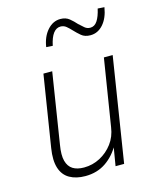

<svg xmlns="http://www.w3.org/2000/svg" viewBox="-109 -782 701 865"><g transform="rotate(-15 241.5 -349.5)"><path d="M182 8Q139 8 109 -9Q79 -26 67.5 -62Q56 -98 65 -154L118 -487H159L107 -158Q99 -111 106.5 -83.5Q114 -56 134 -43.5Q154 -31 186 -31Q226 -31 261 -49.5Q296 -68 320 -100Q344 -132 350 -175L400 -487H441L364 0H324L340 -96H345Q319 -48 278 -20Q237 8 182 8ZM191 -597 161 -599Q168 -646 194 -675.5Q220 -705 255 -705Q280 -705 296.5 -691.5Q313 -678 326 -663Q339 -651 350 -641.5Q361 -632 376 -632Q396 -632 409 -651.5Q422 -671 430 -707L461 -705Q453 -656 428 -627.5Q403 -599 368 -599Q342 -599 326 -612.5Q310 -626 296 -641Q285 -653 273.5 -662.5Q262 -672 247 -672Q227 -672 213 -653.5Q199 -635 191 -597Z"/></g></svg>

Font: Nunito Sans 10pt Condensed ExtraLight
Style: Italic
Weight: 250
Width: 3
Italic angle: -9°
Designer: Vernon Adams
Foundry: Vernon Adams
Version: Version 3.101;gftools[0.9.27]